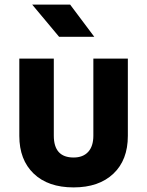

<svg xmlns="http://www.w3.org/2000/svg" viewBox="-20 -805 640 835"><path d="M300 10Q189 10 126.5 -50Q64 -110 64 -214V-550H214V-215Q214 -120 300 -120Q341 -120 363.5 -144.5Q386 -169 386 -215V-550H536V-214Q536 -109 473 -49.5Q410 10 300 10ZM237 -645 120 -785H285L390 -645Z"/></svg>

Font: NKDuy Mono ExtraBold
Style: Regular
Weight: 800
Monospace: yes
Designer: NKDuy
Foundry: NKDuy
Version: Version 2.251; ttfautohint (v1.8.4.7-5d5b)